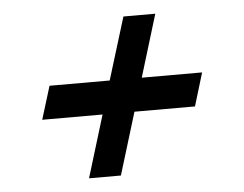

<svg xmlns="http://www.w3.org/2000/svg" viewBox="-40 -526 679 534"><g transform="rotate(-5 300.0 -259.0)"><path d="M188 -39 241 -212.5H72.5L101 -305H269L322.5 -479H411.5L358.5 -305H527L499 -212.5H330L277 -39Z"/></g></svg>

Font: Newsreader 6pt SemiBold
Style: Italic
Weight: 600
Italic angle: -17°
Designer: Hugues Gentile
Foundry: Production Type
Version: Version 1.003; ttfautohint (v1.8.3)